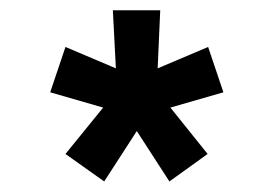

<svg xmlns="http://www.w3.org/2000/svg" viewBox="-20 -716 524 368"><path d="M179.7 -368.2 105.5 -420.9 177.7 -509.8 76.2 -539.1 105.5 -626 202.1 -585 196.3 -696.3H287.1L282.2 -585L378.9 -626L408.2 -539.1L306.6 -509.8L377.9 -420.9L304.7 -368.2L242.2 -464.8Z"/></svg>

Font: Sen SemiBold
Style: Regular
Weight: 600
Designer: Kosal Sen, Philatype
Foundry: Philatype
Version: Version 2.000;gftools[0.9.31]